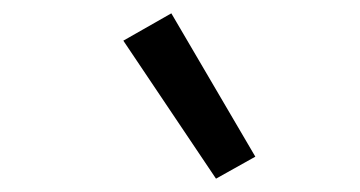

<svg xmlns="http://www.w3.org/2000/svg" viewBox="-20 -816 540 288"><path d="M304 -548 165 -755 237 -796 363 -581Z"/></svg>

Font: Iosevka Curly Slab
Style: Italic
Weight: 400
Italic angle: -9°
Monospace: yes
Designer: Belleve Invis
Foundry: Belleve Invis
Version: Version 22.1.2; ttfautohint (v1.8.4)